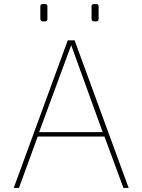

<svg xmlns="http://www.w3.org/2000/svg" viewBox="-20 -932 706 952"><path d="M316 -732H350L618 0H592L498 -255H167L74 0H48ZM489 -277 333 -708 174 -277ZM180 -838V-900Q180 -912 192 -912H203Q215 -912 215 -900V-838Q215 -826 203 -826H192Q187 -826 183.5 -829.5Q180 -833 180 -838ZM434 -838V-900Q434 -912 446 -912H457Q469 -912 469 -900V-838Q469 -826 457 -826H446Q441 -826 437.5 -829.5Q434 -833 434 -838Z"/></svg>

Font: Exo Thin
Style: Regular
Weight: 250
Designer: Natanael Gama
Foundry: Natanael Gama
Version: Version 1.500; ttfautohint (v1.6)